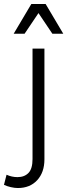

<svg xmlns="http://www.w3.org/2000/svg" viewBox="-69 -755 339 968"><path d="M-49 177 -36 126Q-9 138 19 138Q54 138 74.5 117Q95 96 95 47V-510H155V48Q155 114 118.5 153.5Q82 193 21 193Q5 193 -14.5 188.5Q-34 184 -49 177ZM0 -585 89 -735H161L250 -585H195L125 -689L55 -585Z"/></svg>

Font: Radio Canada Condensed Light
Style: Regular
Weight: 300
Width: 3
Designer: Charles Daoud, Etienne Aubert Bonn, Alexandre Saumier Demers, Jacques Le Bailly
Foundry: Radio-Canada
Version: Version 2.104; ttfautohint (v1.8.4.7-5d5b);gftools[0.9.28.de